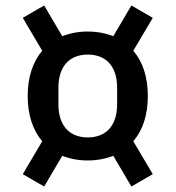

<svg xmlns="http://www.w3.org/2000/svg" viewBox="-20 -699 640 700"><path d="M300 -114C334 -114 365 -120 393 -131L459 -19L537 -64L466 -184C501 -225 519 -281 519 -349C519 -417 501 -473 466 -514L537 -634L459 -679L393 -567C365 -578 334 -584 300 -584C266 -584 235 -578 207 -567L141 -679L63 -634L134 -514C99 -473 81 -417 81 -349C81 -281 99 -225 134 -184L63 -64L141 -19L207 -131C235 -120 266 -114 300 -114ZM300 -198C235 -198 193 -239 193 -319V-379C193 -459 235 -500 300 -500C365 -500 407 -459 407 -379V-319C407 -239 365 -198 300 -198Z"/></svg>

Font: IBM Mono Medium
Style: Regular
Weight: 500
Monospace: yes
Designer: Mike Abbink, Paul van der Laan, Pieter van Rosmalen
Foundry: Bold Monday
Version: Version 2.3